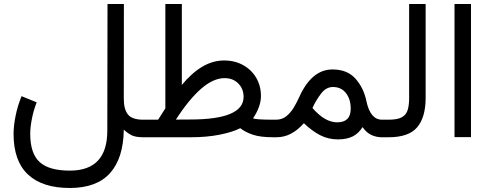

<svg xmlns="http://www.w3.org/2000/svg" viewBox="-20 -687 2450 961"><path d="M163.6 -174.8Q147.5 -133.8 139.4 -91.3Q131.3 -48.8 131.3 -17.6Q131.3 81.5 178.5 124.3Q225.6 167 329.6 167Q517.1 167 517.1 -33.2L518.1 -667H600.1L599.6 -191.9Q599.6 -140.1 620.4 -114Q641.1 -87.9 697.3 -87.9H712.4V0H698.2Q658.7 0 638.7 -10Q618.7 -20 599.6 -38.1Q597.7 104.5 531 179.2Q464.4 253.9 329.1 253.9Q191.9 253.9 119.9 186.3Q47.9 118.7 47.9 -17.1Q47.9 -56.2 57.9 -106.4Q67.9 -156.7 87.9 -205.6Z M1246.6 -95.2Q1256.3 -87.9 1348.1 -87.9H1362.8V0H1347.7Q1283.2 0 1245.1 -12.9Q1207 -25.9 1182.6 -45.4Q1144.5 -25.9 1079.6 -12.9Q1014.6 0 935.1 0H692.9V-87.9H771.5Q780.3 -102.1 789.6 -116.5Q798.8 -130.9 807.6 -144.5V-667H890.1V-261.7Q939.5 -321.8 992.2 -353Q1044.9 -384.3 1101.6 -384.3Q1155.8 -384.3 1197.5 -360.8Q1239.3 -337.4 1262.7 -297.1Q1286.1 -256.8 1286.1 -206.1Q1286.1 -177.7 1274.9 -148.7Q1263.7 -119.6 1246.6 -95.2ZM932.6 -88.9Q1199.2 -88.9 1199.2 -202.1Q1199.2 -242.2 1172.9 -269Q1146.5 -295.9 1104 -295.9Q1047.9 -295.9 986.8 -242.9Q925.8 -189.9 860.4 -88.4Z M1501 -70.3Q1470.7 -36.1 1436.8 -18.1Q1402.8 0 1363.8 0H1343.3V-87.9H1361.3Q1391.6 -87.9 1413.1 -105.2Q1434.6 -122.6 1450.2 -148.4Q1465.8 -174.3 1477.5 -200.7Q1540 -339.4 1644 -339.4Q1718.3 -339.4 1759.3 -293.2Q1800.3 -247.1 1814 -180.7Q1833.5 -87.9 1892.1 -87.9H1905.3V0H1891.6Q1862.3 0 1837.6 -12Q1813 -23.9 1794.9 -50.8Q1773.9 -18.1 1744.4 -3.7Q1714.8 10.7 1671.4 10.7Q1624 10.7 1583.5 -9.8Q1543 -30.3 1501 -70.3ZM1543.9 -146.5Q1576.2 -109.4 1606.9 -92Q1637.7 -74.7 1667.5 -74.7Q1735.4 -74.7 1735.4 -142.6Q1735.4 -190.4 1711.7 -220.9Q1688 -251.5 1646.5 -251.5Q1612.3 -251.5 1587.2 -218.8Q1562 -186 1543.9 -146.5Z M1885.7 0V-87.9H1925.3Q1969.2 -87.9 1991.2 -100.1Q2013.2 -112.3 2020.5 -136.5Q2027.8 -160.6 2027.8 -196.8V-667H2110.4V-197.3Q2110.4 -100.1 2068.1 -50Q2025.9 0 1924.8 0Z M2254.9 -667H2337.4V-0.5H2254.9Z"/></svg>

Font: Vazir
Style: Regular
Weight: 400
Designer: Saber Rastikerdar
Foundry: Saber Rastikerdar
Version: Version 30.0.0